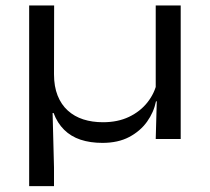

<svg xmlns="http://www.w3.org/2000/svg" viewBox="-20 -498 752 688"><path d="M627.5 -478.5V0H538L542 -144L538 -154.5V-478.5ZM173.5 -232Q173.5 -188 186.5 -155.5Q199.5 -123 223 -101.8Q246.5 -80.5 278.5 -70.2Q310.5 -60 349 -60Q402 -60 442.2 -79.2Q482.5 -98.5 508.2 -131Q534 -163.5 542.5 -203L556.5 -135H539Q531 -95.5 506.8 -61.8Q482.5 -28 442.8 -7Q403 14 347 14Q303 14 268.5 2.5Q234 -9 209.8 -33Q185.5 -57 172 -93H168.5L173.5 102V169H84.5V-478.5H174Z"/></svg>

Font: Anek Gujarati Expanded
Style: Regular
Weight: 400
Width: 7
Designer: Mrunmayee Ghaisas (Gujarati), Yesha Goshar (Latin)
Foundry: Ek Type
Version: Version 1.003